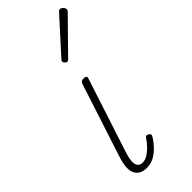

<svg xmlns="http://www.w3.org/2000/svg" viewBox="-272 -882 943 943"><g transform="rotate(-45 199.5 -411.0)"><path d="M126 16Q105 16 89.5 8.5Q74 1 65 -14.5Q56 -30 57 -56Q58 -82 70 -119L194 -500Q198 -508 202.5 -511.5Q207 -515 217 -515Q227 -515 232 -511Q237 -507 234 -499L108 -113Q97 -79 96.5 -58Q96 -37 105 -27Q114 -17 130 -17Q148 -17 165.5 -28Q183 -39 199 -55.5Q215 -72 225 -88Q228 -94 233.5 -97Q239 -100 248 -95Q256 -91 257 -85Q258 -79 253 -72Q241 -52 222 -31.5Q203 -11 179 2.5Q155 16 126 16ZM218 -629Q214 -629 207.5 -635Q201 -641 201 -646Q201 -649 202 -652Q203 -655 207 -659L361 -829Q365 -834 368.5 -836Q372 -838 376 -838Q381 -838 386.5 -834Q392 -830 395.5 -824.5Q399 -819 399 -814Q399 -811 398 -808Q397 -805 393 -801L231 -636Q224 -629 218 -629Z"/></g></svg>

Font: Playwrite MX Thin
Style: Regular
Weight: 250
Designer: Veronika Burian, José Scaglione
Foundry: TypeTogether
Version: Version 1.002